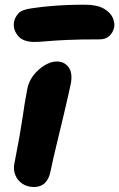

<svg xmlns="http://www.w3.org/2000/svg" viewBox="-20 -769 497 800"><path d="M121.8 10.2Q93.8 10.2 73.1 -3.6Q52.4 -17.4 43.5 -40.4Q34.6 -63.4 40.2 -89Q53 -153.8 60.9 -198.6Q68.8 -243.4 73.6 -276.4Q78.4 -309.4 83 -338.5Q87.6 -367.6 94 -400Q100 -430.4 119.9 -455.8Q139.8 -481.2 166.1 -497Q192.4 -512.8 216.2 -512.8Q247.8 -512.8 265.5 -489.4Q283.2 -466 275.2 -421Q271 -401.2 262.8 -364.7Q254.6 -328.2 243.9 -283.4Q233.2 -238.6 222.4 -194.2Q211.6 -149.8 202.9 -112.3Q194.2 -74.8 190 -53Q184 -23.2 166.9 -6.5Q149.8 10.2 121.8 10.2ZM123.8 -594.2Q74.6 -594.2 53.6 -621.4Q32.6 -648.6 38.8 -679.2Q42.2 -696.8 56.7 -713.1Q71.2 -729.4 113.4 -734.6Q155 -740.6 189.8 -743.6Q224.6 -746.6 258.8 -748Q293 -749.4 332.4 -749.4Q384.2 -749.4 412 -733.4Q439.8 -717.4 449.5 -695.5Q459.2 -673.6 455.8 -655.4Q450.4 -632.2 434.9 -618.6Q419.4 -605 396.2 -605Q311.2 -605 257.9 -602.5Q204.6 -600 173.6 -597.1Q142.6 -594.2 123.8 -594.2Z"/></svg>

Font: Shantell Sans Light
Style: Italic
Weight: 300
Italic angle: -11°
Designer: Stephen Nixon, Anya Danilova, Shantell Martin
Foundry: Arrow Type
Version: Version 1.008;[ac192a2d6]